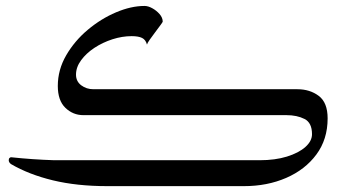

<svg xmlns="http://www.w3.org/2000/svg" viewBox="-20 -635 1188 655"><path d="M1097.7 -231Q1097.7 -159.7 1059.3 -107.9Q1021 -56.2 956.3 -28.1Q891.6 0 812 0H346.2Q242.2 0 160.4 -19.8Q78.6 -39.6 17.6 -75.2Q9.8 -81.1 9.8 -88.4Q9.8 -93.8 12.7 -96.2Q15.6 -98.6 17.6 -98.6Q89.8 -90.8 165 -88.4H865.7Q918.5 -88.4 958.7 -100.8Q999 -113.3 1021.7 -133.5Q1044.4 -153.8 1044.4 -177.2Q1044.4 -216.3 1018.8 -229.2Q993.2 -242.2 957 -242.2H264.2Q229 -242.2 203.1 -267.1Q177.2 -292 177.2 -341.8Q177.2 -397 205.8 -446.3Q234.4 -495.6 279.5 -533.4Q324.7 -571.3 376 -593Q427.2 -614.7 473.1 -614.7Q485.4 -614.7 499.5 -606.9Q513.7 -599.1 524.2 -587.2Q534.7 -575.2 535.2 -561.5Q535.2 -559.6 527.3 -549.1Q519.5 -538.6 509.3 -524.9Q499 -511.2 490.7 -499.5Q482.4 -487.8 481.4 -482.9Q477.1 -499.5 464.6 -505.6Q452.1 -511.7 429.2 -511.7Q397 -511.7 363.5 -501Q330.1 -490.2 302 -471.7Q273.9 -453.1 256.6 -429.4Q239.3 -405.8 239.3 -380.4Q239.3 -357.4 257.1 -344Q274.9 -330.6 298.8 -330.6H994.6Q1037.1 -330.6 1067.4 -307.9Q1097.7 -285.2 1097.7 -231Z"/></svg>

Font: Rohingya Solluk
Style: Regular
Weight: 400
Designer: SIL International
Foundry: SIL International
Version: Version 1.001